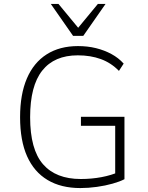

<svg xmlns="http://www.w3.org/2000/svg" viewBox="-20 -947 753 975"><path d="M388 8Q290 8 221.5 -33Q153 -74 117.5 -153.5Q82 -233 82 -352Q82 -468 116.5 -548.5Q151 -629 217 -671Q283 -713 376 -713Q425 -713 467.5 -702.5Q510 -692 546 -672.5Q582 -653 608 -624L584 -587Q544 -628 492 -647Q440 -666 375 -666Q256 -666 194.5 -588.5Q133 -511 133 -352Q133 -188 198.5 -113Q264 -38 390 -38Q445 -38 495.5 -47.5Q546 -57 586 -75L565 -34V-308H391V-354H612V-37Q589 -25 552 -14.5Q515 -4 472 2Q429 8 388 8ZM351 -765 238 -927H277L377 -806L477 -927H516L403 -765Z"/></svg>

Font: Nunito Sans 7pt SemiCondensed ExtraLight
Style: Regular
Weight: 250
Width: 4
Designer: Vernon Adams
Foundry: Vernon Adams
Version: Version 3.101;gftools[0.9.27]